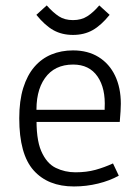

<svg xmlns="http://www.w3.org/2000/svg" viewBox="-20 -671 504 696"><path d="M248 4.9Q153.8 4.9 101.8 -53.5Q49.8 -111.8 49.8 -242.2Q49.8 -305.7 64.2 -352.1Q78.6 -398.4 104.7 -428.7Q130.9 -459 166.5 -473.6Q202.1 -488.3 244.6 -488.3Q298.8 -488.3 337.6 -464.1Q376.5 -439.9 397.2 -396.5Q418 -353 418 -294.9Q418 -284.2 417 -267.3Q416 -250.5 414.1 -229H90.3L112.8 -255.4Q109.9 -168.5 129.4 -123.5Q148.9 -78.6 182.1 -62.5Q215.3 -46.4 253.4 -46.4Q293.9 -46.4 326.4 -55.4Q358.9 -64.5 389.6 -78.6L410.6 -34.2Q378.4 -16.1 335.7 -5.6Q293 4.9 248 4.9ZM359.4 -251V-278.3Q363.3 -350.6 333.5 -393.8Q303.7 -437 245.1 -437Q177.7 -437 142.8 -387.7Q107.9 -338.4 112.8 -253.9L90.3 -272.9H381.8ZM244.6 -544.4Q204.6 -544.4 173.8 -561.5Q143.1 -578.6 111.8 -617.2L149.4 -651.4Q172.4 -625.5 193.4 -611.8Q214.4 -598.1 244.6 -598.1Q274.9 -598.1 296.6 -612.1Q318.4 -626 339.8 -651.4L377.4 -617.2Q346.2 -578.6 315.4 -561.5Q284.7 -544.4 244.6 -544.4Z"/></svg>

Font: Anaheim
Style: Regular
Weight: 400
Designer: Vernon Adams
Foundry: Vernon Adams
Version: Version 2.001